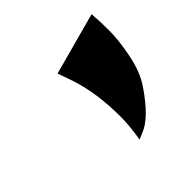

<svg xmlns="http://www.w3.org/2000/svg" viewBox="-86 -684 407 407"><g transform="rotate(-45 118.0 -480.0)"><path d="M118 -350Q124 -386 124 -412Q124 -484 106 -538L94 -572L234 -610Q236 -587 236 -558.5Q236 -530 228 -490Q220 -450 202 -424Q164 -368 132 -356Z"/></g></svg>

Font: Ceviche One
Style: Regular
Weight: 400
Version: Version 1.002